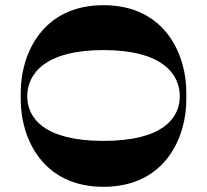

<svg xmlns="http://www.w3.org/2000/svg" viewBox="-20 -720 798 740"><path d="M698 -366C698 -506 619 -700 379 -700C139 -700 60 -506 60 -366V-334C60 -194 139 0 379 0C619 0 698 -194 698 -334ZM379 -177C152 -177 85 -264 85 -349C85 -434 152 -527 379 -527C606 -527 673 -434 673 -349C673 -264 606 -177 379 -177Z"/></svg>

Font: Space Cowgirl Black
Style: Regular
Weight: 900
Designer: Valery Marier
Foundry: Valery Marier
Version: Version 1.000;hotconv 1.0.109;makeotfexe 2.5.65596